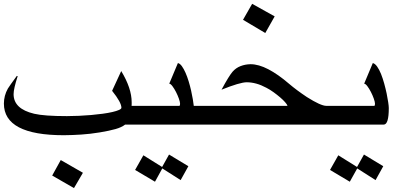

<svg xmlns="http://www.w3.org/2000/svg" viewBox="-20 -713 2114 986"><path d="M656.2 -187.5Q656.2 -182.6 656.2 -178.2Q656.2 -173.8 655.8 -169.4H678.7V-73.2H622.6Q604.5 -59.1 573.5 -50.3Q542.5 -41.5 493.2 -33.2Q442.9 -24.9 397.7 -22Q352.5 -19 308.1 -18.6Q0 -18.6 0 -181.2Q0 -201.2 5.1 -220.7Q10.3 -240.2 20.5 -258.3Q24.9 -265.6 36.4 -281.7Q47.9 -297.9 66.4 -323.2L70.8 -321.8Q49.8 -257.3 49.8 -229.5Q49.8 -153.8 155.3 -128.9Q207 -116.7 323.7 -116.7Q353 -116.7 385 -118.2Q417 -119.6 448 -122.3Q479 -125 507.3 -128.9Q535.6 -132.8 556.9 -137.7Q578.1 -142.6 590.8 -148.2Q603.5 -153.8 603.5 -159.7Q603.5 -187 555.7 -246.6L602.5 -348.1Q656.2 -259.8 656.2 -187.5ZM405.8 174.3 359.9 252.9 248 188.5 292 108.9Z M673.8 159.7 716.3 84.5 812.5 144.5 848.1 80.6 947.3 140.6 907.7 211.9 813.5 151.9 775.9 220.2ZM1030.3 -73.2H649.4V-169.4H900.4Q904.8 -169.4 904.8 -179.7Q904.8 -189 898.7 -206.3Q892.6 -223.6 883.8 -240.7Q875 -257.8 865.5 -270.5Q856 -283.2 849.1 -283.2L893.6 -389.2Q904.3 -386.7 914.1 -373Q923.8 -359.4 932.6 -339.6Q941.4 -319.8 948.7 -295.7Q956.1 -271.5 961.4 -248Q966.8 -224.6 970.2 -203.6Q973.6 -182.6 975.1 -169.4H1030.3Z M1390.6 -628.9 1342.3 -543.5 1228 -611.3 1274.9 -693.4ZM1679.7 -73.2H1001V-169.4H1456.5Q1454.6 -176.3 1444.3 -188Q1434.1 -199.7 1418.7 -212.9Q1403.3 -226.1 1384.8 -239.5Q1366.2 -252.9 1348.1 -262.2Q1320.8 -276.9 1295.7 -283.7Q1270.5 -290.5 1247.1 -290.5Q1212.4 -290.5 1117.7 -252.4Q1136.7 -288.1 1151.1 -311.3Q1165.5 -334.5 1174.3 -344.7Q1191.4 -364.3 1215.3 -373.5Q1239.3 -382.8 1266.6 -383.3Q1308.1 -383.3 1357.9 -357.4Q1407.7 -331.5 1463.9 -283.2Q1483.4 -266.6 1506.3 -249.5Q1529.3 -232.4 1555.7 -214.8Q1627.4 -169.4 1655.8 -169.4H1679.7Z M1674.8 159.7 1717.3 84.5 1813.5 144.5 1849.1 80.6 1948.2 140.6 1908.7 211.9 1814.5 151.9 1776.4 220.2ZM1976.6 -158.2Q1976.6 -73.2 1950.7 -73.2H1650.4V-169.4H1901.4Q1905.8 -169.4 1905.8 -179.7Q1905.8 -189 1899.7 -206.3Q1893.6 -223.6 1884.8 -240.7Q1876 -257.8 1866.5 -270.5Q1856.9 -283.2 1850.1 -283.2L1894.5 -389.2Q1906.2 -386.2 1917 -370.8Q1927.7 -355.5 1936.8 -333Q1945.8 -310.5 1953.1 -283.9Q1960.4 -257.3 1965.6 -232.7Q1970.7 -208 1973.6 -188Q1976.6 -168 1976.6 -158.2Z"/></svg>

Font: XB Khoramshahr
Style: Regular
Weight: 400
Designer: Behnam
Foundry: Irmug
Version: Version 8.005 2009